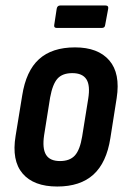

<svg xmlns="http://www.w3.org/2000/svg" viewBox="-20 -673 464 701"><path d="M189 8Q103 8 62.5 -39.5Q22 -87 37 -177L61 -324Q75 -414 122.5 -457Q170 -500 254 -500Q338 -500 379 -452.5Q420 -405 406 -315L383 -169Q369 -79 321 -35.5Q273 8 189 8ZM199 -85Q235 -85 253.5 -105.5Q272 -126 280 -175L302 -312Q310 -361 295.5 -383.5Q281 -406 244 -406Q208 -406 190 -386Q172 -366 163 -317L141 -179Q134 -131 148 -108Q162 -85 199 -85ZM187 -571Q176 -571 178 -582L187 -641Q189 -653 200 -653H365Q377 -653 375 -641L364 -582Q363 -571 352 -571Z"/></svg>

Font: Sofia Sans Condensed
Style: Bold Italic
Weight: 700
Italic angle: -9°
Version: Version 4.100